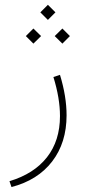

<svg xmlns="http://www.w3.org/2000/svg" viewBox="-20 -505 353 783"><path d="M175.3 -485.4 206.1 -454.6 175.3 -423.8 144.5 -454.6ZM234.4 -388.7 265.1 -357.9 234.4 -327.1 203.1 -357.9ZM116.2 -388.7 147.5 -357.9 116.2 -327.1 85.4 -357.9ZM26.9 257.8 18.6 233.9Q118.2 204.1 171.4 136.5Q224.6 68.8 224.6 -31.7Q224.6 -104.5 197.8 -190.9L224.6 -199.7Q251.5 -111.8 251.5 -34.7Q251.5 77.1 192.6 153.6Q133.8 230 26.9 257.8Z"/></svg>

Font: Vazirmatn UI NL Thin
Style: Regular
Weight: 100
Designer: Saber Rastikerdar
Foundry: Saber Rastikerdar
Version: Version 33.003